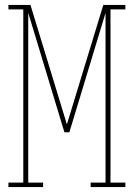

<svg xmlns="http://www.w3.org/2000/svg" viewBox="-20 -755 540 775"><path d="M14 0V-18H74V-717H14V-735H103L250 -253L397 -735H486V-717H426V-18H486V0H346V-18H406V-703L260 -221H240L94 -703V-18H154V0Z"/></svg>

Font: Iosevka Slab Thin
Style: Regular
Weight: 100
Monospace: yes
Designer: Belleve Invis
Foundry: Belleve Invis
Version: Version 11.1.0; ttfautohint (v1.8.3)